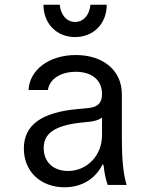

<svg xmlns="http://www.w3.org/2000/svg" viewBox="-20 -783 640 813"><path d="M412 -385C412 -348 395 -330 357 -326L307 -321C155 -307 81 -253 81 -154C81 -57 152 10 253 10C326 10 383 -25 414 -86H418C422 -51 428 -22 436 0H516C502 -47 496 -109 496 -193V-384C496 -484 418 -550 301 -550C189 -550 105 -488 101 -402H183C189 -448 237 -479 301 -479C370 -479 412 -443 412 -385ZM412 -285V-210C412 -124 348 -59 268 -59C206 -59 165 -97 165 -156C165 -218 211 -250 316 -263L364 -268C384 -271 400 -276 412 -285ZM233 -763H164C164 -683 220 -626 298 -626C376 -626 432 -683 432 -763H363C359 -719 333 -690 298 -690C263 -690 237 -719 233 -763Z"/></svg>

Font: CommitMonoNiceRocks
Style: Regular
Weight: 400
Monospace: yes
Designer: Eigil Nikolajsen
Foundry: Eigil Nikolajsen
Version: Version 1.143